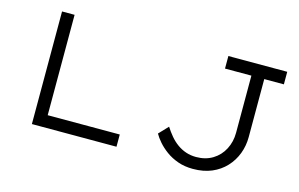

<svg xmlns="http://www.w3.org/2000/svg" viewBox="-89 -922 1795 1153"><g transform="rotate(15 808.5 -345.0)"><path d="M170 0V-700H248V-76H696V0ZM1173 10Q1121 10 1079 -5Q1037 -20 1005 -43.5Q973 -67 950.5 -93Q928 -119 916 -141L970 -198Q988 -170 1008.5 -145.5Q1029 -121 1054.5 -102.5Q1080 -84 1109.5 -74Q1139 -64 1173 -64Q1232 -64 1276 -91Q1320 -118 1344 -164.5Q1368 -211 1368 -267V-622H1204V-700H1570V-622H1448V-261Q1448 -207 1429.5 -158Q1411 -109 1375.5 -71Q1340 -33 1289.5 -11.5Q1239 10 1173 10Z"/></g></svg>

Font: Lexend Tera Light
Style: Regular
Weight: 300
Designer: Bonnie Shaver-Troup, Thomas Jockin
Foundry: Lexend
Version: Version 1.007